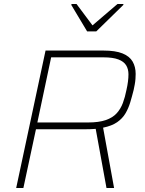

<svg xmlns="http://www.w3.org/2000/svg" viewBox="-20 -941 725 961"><path d="M61 0 208 -688H497Q558 -688 593.5 -673.5Q629 -659 644 -632.5Q659 -606 659 -571Q659 -559 658 -545.5Q657 -532 654.5 -518.5Q652 -505 649 -491Q641 -459 632 -429Q623 -399 608 -373.5Q593 -348 566.5 -329.5Q540 -311 496 -302L551 0H513L459 -296Q446 -295 432.5 -294.5Q419 -294 405 -294H160L97 0ZM167 -328H420Q475 -328 509.5 -340Q544 -352 564 -374Q584 -396 595 -425.5Q606 -455 613 -491Q618 -513 620.5 -532.5Q623 -552 623 -569Q623 -595 611.5 -614Q600 -633 572.5 -643.5Q545 -654 498 -654H236ZM416 -784 337 -916 338 -921H363L443 -814L568 -921H598L597 -916L462 -784Z"/></svg>

Font: Saira Thin
Style: Italic
Weight: 100
Italic angle: -12°
Designer: Hector Gatti with collaboration of the Omnibus-Type team
Foundry: Omnibus-Type
Version: Version 1.101